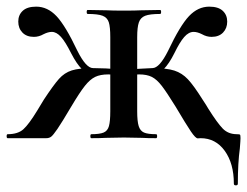

<svg xmlns="http://www.w3.org/2000/svg" viewBox="-23 -416 744 578"><path d="M581 0Q579 0 572.5 0.5Q566 1 551.5 -20.5Q537 -42 505 -96Q479 -138 464 -157.5Q449 -177 434 -184.5Q419 -192 396 -192Q378 -192 357 -189L356 -207Q369 -207 397 -209L436 -211Q479 -211 502 -203.5Q525 -196 542.5 -177.5Q560 -159 587 -116Q599 -98 604 -89Q631 -46 647.5 -29Q664 -12 690 -12Q698 -12 699.5 -10.5Q701 -9 701 0Q701 7 699 31Q693 75 693 137Q693 142 687 142Q681 142 681 137Q681 76 653.5 38Q626 0 581 0ZM0 -12Q31 -12 47.5 -27Q64 -42 89 -83Q107 -113 109 -116Q138 -160 154.5 -178.5Q171 -197 193 -204Q215 -211 257 -211Q290 -211 344 -207L343 -189Q319 -192 303 -192Q279 -192 263.5 -184.5Q248 -177 232.5 -157.5Q217 -138 192 -96Q163 -47 150 -28Q137 -9 131 -4.5Q125 0 116 0H0Q-3 0 -3 -6Q-3 -12 0 -12ZM191 -256Q174 -290 160.5 -305Q147 -320 133 -320Q122 -320 108 -313Q94 -305 79 -305Q57 -305 44.5 -318Q32 -331 32 -351Q32 -371 45.5 -383.5Q59 -396 86 -396Q120 -396 147 -367.5Q174 -339 210 -263Q236 -211 257 -211V-192Q240 -192 224 -207.5Q208 -223 191 -256ZM252 -12Q277 -12 289 -17Q301 -22 305 -36.5Q309 -51 309 -81V-304Q309 -335 304.5 -349Q300 -363 286 -368.5Q272 -374 241 -374Q238 -374 238 -380Q238 -386 241 -386L298 -385Q315 -384 350 -384Q385 -384 402 -385L459 -386Q462 -386 462 -380Q462 -374 459 -374Q428 -374 414 -368.5Q400 -363 395 -348.5Q390 -334 390 -304V-81Q390 -51 394.5 -36.5Q399 -22 410.5 -17Q422 -12 447 -12Q450 -12 450 -6Q450 0 447 0Q420 0 405 -1L350 -2L295 -1Q279 0 252 0Q249 0 249 -6Q249 -12 252 -12ZM483 -263Q519 -339 546 -367.5Q573 -396 607 -396Q634 -396 647.5 -383.5Q661 -371 661 -351Q661 -331 648.5 -318Q636 -305 614 -305Q599 -305 585 -313Q571 -320 560 -320Q545 -320 531.5 -304.5Q518 -289 502 -256Q486 -224 470 -208Q454 -192 436 -192V-211Q457 -211 483 -263Z"/></svg>

Font: Cormorant Infant SemiBold
Style: Regular
Weight: 600
Designer: Christian Thalmann (Catharsis Fonts)
Foundry: Catharsis Fonts
Version: Version 4.000